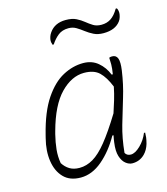

<svg xmlns="http://www.w3.org/2000/svg" viewBox="-115 -854 829 953"><g transform="rotate(-15 300.0 -377.5)"><path d="M339 -536Q384 -536 415 -510Q446 -484 462 -444H468Q473 -474 473 -494Q473 -514 472 -528Q478 -531 487 -531Q508 -531 515 -512Q522 -493 516 -451Q506 -381 486.5 -317.5Q467 -254 448.5 -190Q430 -126 423 -52Q432 -36 452 -36Q474 -36 501 -62Q528 -88 542 -123H548Q548 -111 546.5 -98.5Q545 -86 540 -67Q531 -37 512 -18Q486 8 448 8Q431 8 414.5 -5Q398 -18 389.5 -45Q381 -72 387 -115Q389 -132 393 -151H387Q347 -80 294 -35Q241 10 183 10Q127 10 95.5 -22.5Q64 -55 56 -108.5Q48 -162 64 -224L68 -240Q96 -352 139.5 -416.5Q183 -481 234.5 -508.5Q286 -536 339 -536ZM104 -85Q118 -63 138.5 -50.5Q159 -38 189 -38Q225 -38 259 -58Q293 -78 331.5 -125.5Q370 -173 421 -256Q431 -286 440.5 -317.5Q450 -349 457 -384Q436 -436 409 -462Q382 -488 331 -488Q267 -488 210 -429.5Q153 -371 119 -246L115 -231Q105 -191 101.5 -155.5Q98 -120 104 -85ZM478 -696Q506 -696 527 -710Q548 -724 566 -755H572Q578 -745 578 -730Q578 -722 574.5 -710Q571 -698 565 -690Q538 -653 477 -653Q448 -653 427 -663.5Q406 -674 388.5 -687.5Q371 -701 353.5 -711.5Q336 -722 314 -722Q282 -722 261 -705.5Q240 -689 223 -663H217Q212 -676 213 -689Q214 -697 217 -706Q220 -715 227 -725Q255 -765 311 -765Q344 -765 365 -754.5Q386 -744 402.5 -730.5Q419 -717 436 -706.5Q453 -696 478 -696Z"/></g></svg>

Font: Recursive Sn Csl St Lt
Style: Italic
Weight: 300
Italic angle: -15°
Version: Version 1.079;hotconv 1.0.112;makeotfexe 2.5.65598; ttfautoh